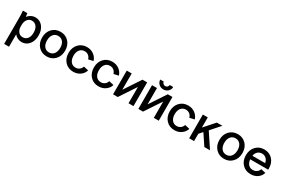

<svg xmlns="http://www.w3.org/2000/svg" viewBox="122 -2017 5249 3559"><g transform="rotate(30 2746.5 -237.5)"><path d="M162 -66V200H57V-360Q57 -448 50 -508H144Q151 -477 156 -434Q182 -471 225.5 -494Q269 -517 318 -517Q413 -517 473 -443Q533 -369 533 -253Q533 -137 473 -63.5Q413 10 318 10Q272 10 230 -10.5Q188 -31 162 -66ZM162 -235Q162 -167 196.5 -122.5Q231 -78 290 -78Q354 -78 390.5 -125Q427 -172 427 -253Q427 -335 390.5 -383Q354 -431 290 -431Q232 -431 197 -384.5Q162 -338 162 -267Z M1100 -255Q1100 -140 1031 -66Q962 8 854 8Q745 8 676 -65.5Q607 -139 607 -255Q607 -371 676 -444.5Q745 -518 854 -518Q962 -518 1031 -444.5Q1100 -371 1100 -255ZM713 -255Q713 -174 751 -126Q789 -78 854 -78Q919 -78 957 -126Q995 -174 995 -255Q995 -335 957 -382.5Q919 -430 854 -430Q789 -430 751 -382.5Q713 -335 713 -255Z M1421 -518Q1508 -518 1570.5 -470Q1633 -422 1651 -353L1549 -330Q1535 -377 1501.5 -403.5Q1468 -430 1421 -430Q1356 -430 1318 -382.5Q1280 -335 1280 -255Q1280 -175 1318 -127.5Q1356 -80 1421 -80Q1467 -80 1501 -105.5Q1535 -131 1549 -176L1651 -153Q1634 -86 1571 -39Q1508 8 1421 8Q1312 8 1243 -65.5Q1174 -139 1174 -255Q1174 -371 1243 -444.5Q1312 -518 1421 -518Z M1963 -518Q2050 -518 2112.5 -470Q2175 -422 2193 -353L2091 -330Q2077 -377 2043.5 -403.5Q2010 -430 1963 -430Q1898 -430 1860 -382.5Q1822 -335 1822 -255Q1822 -175 1860 -127.5Q1898 -80 1963 -80Q2009 -80 2043 -105.5Q2077 -131 2091 -176L2193 -153Q2176 -86 2113 -39Q2050 8 1963 8Q1854 8 1785 -65.5Q1716 -139 1716 -255Q1716 -371 1785 -444.5Q1854 -518 1963 -518Z M2379 -508V-159L2610 -508H2710V0H2604V-349L2373 0H2273V-508Z M2920 -508V-159L3151 -508H3251V0H3145V-349L2914 0H2814V-508ZM2894 -675H2968Q2970 -650 2988 -632.5Q3006 -615 3033 -615Q3060 -615 3077.5 -632.5Q3095 -650 3096 -675H3171Q3171 -621 3131.5 -582.5Q3092 -544 3033 -544Q2974 -544 2934 -582.5Q2894 -621 2894 -675Z M3587 -518Q3674 -518 3736.5 -470Q3799 -422 3817 -353L3715 -330Q3701 -377 3667.5 -403.5Q3634 -430 3587 -430Q3522 -430 3484 -382.5Q3446 -335 3446 -255Q3446 -175 3484 -127.5Q3522 -80 3587 -80Q3633 -80 3667 -105.5Q3701 -131 3715 -176L3817 -153Q3800 -86 3737 -39Q3674 8 3587 8Q3478 8 3409 -65.5Q3340 -139 3340 -255Q3340 -371 3409 -444.5Q3478 -518 3587 -518Z M3902 -508H4007V-290L4201 -508H4320L4143 -309L4348 0H4227L4073 -231L4007 -157V0H3902Z M4895 -255Q4895 -140 4826 -66Q4757 8 4649 8Q4540 8 4471 -65.5Q4402 -139 4402 -255Q4402 -371 4471 -444.5Q4540 -518 4649 -518Q4757 -518 4826 -444.5Q4895 -371 4895 -255ZM4508 -255Q4508 -174 4546 -126Q4584 -78 4649 -78Q4714 -78 4752 -126Q4790 -174 4790 -255Q4790 -335 4752 -382.5Q4714 -430 4649 -430Q4584 -430 4546 -382.5Q4508 -335 4508 -255Z M5462 -255V-228H5076Q5083 -159 5120 -119.5Q5157 -80 5216 -80Q5263 -80 5297.5 -104.5Q5332 -129 5347 -172L5446 -150Q5425 -78 5363.5 -35Q5302 8 5216 8Q5107 8 5038 -65.5Q4969 -139 4969 -255Q4969 -371 5038 -444.5Q5107 -518 5216 -518Q5325 -518 5393.5 -444.5Q5462 -371 5462 -255ZM5079 -305H5352Q5342 -363 5305.5 -396.5Q5269 -430 5216 -430Q5162 -430 5126 -397Q5090 -364 5079 -305Z"/></g></svg>

Font: LT Superior Semi-bold
Style: Regular
Weight: 600
Designer: Daniel Lyons
Foundry: LyonsType
Version: Version 1.0